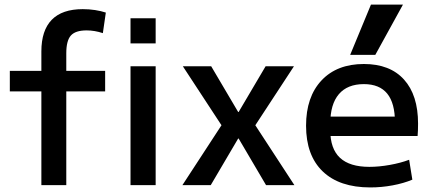

<svg xmlns="http://www.w3.org/2000/svg" viewBox="-20 -810 1886 840"><path d="M161 0V-410H23V-500H161V-585Q161 -677 206.5 -723.5Q252 -770 342 -770Q370 -770 396 -766Q422 -762 443 -755L430 -665Q394 -677 359 -677Q310 -677 290 -654.5Q270 -632 270 -577V-500H440V-410H270V0ZM551 -620V-730H661V-620ZM551 0V-520H661V0Z M778 0 949 -262 780 -520H904L1022 -320H1024L1142 -520H1266L1097 -262L1268 0H1144L1024 -204H1022L902 0Z M1600 10Q1465 10 1392 -60Q1319 -130 1319 -260Q1319 -386 1386.5 -458Q1454 -530 1572 -530Q1686 -530 1747.5 -462Q1809 -394 1809 -269Q1809 -256 1808.5 -240Q1808 -224 1807 -215H1379V-300H1725L1708 -274Q1708 -359 1674 -400.5Q1640 -442 1572 -442Q1500 -442 1462.5 -398Q1425 -354 1425 -270V-240Q1425 -159 1467.5 -119.5Q1510 -80 1596 -80Q1638 -80 1685.5 -88.5Q1733 -97 1770 -111L1784 -24Q1746 -8 1697.5 1Q1649 10 1600 10ZM1622 -570H1512L1603 -790H1743Z"/></svg>

Font: M PLUS 1 Thin Medium
Style: Regular
Weight: 500
Version: Version 1.001